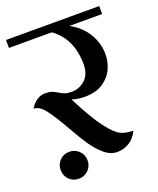

<svg xmlns="http://www.w3.org/2000/svg" viewBox="-139 -678 674 817"><g transform="rotate(-20 198.0 -269.5)"><path d="M409 -564H260Q310 -538 337 -493.5Q364 -449 364 -398Q364 -366 350 -334Q336 -302 303.5 -280Q271 -258 219 -258Q189 -258 162 -267Q213 -167 248.5 -120.5Q284 -74 308 -63Q332 -52 364 -52Q350 -21 324.5 -5.5Q299 10 270 10Q239 10 211.5 -13.5Q184 -37 162 -69.5Q140 -102 109 -157Q72 -222 47.5 -253.5Q23 -285 -3 -285Q9 -306 27 -318Q45 -330 65 -330Q84 -330 95 -326Q106 -322 119 -314Q131 -306 143.5 -301.5Q156 -297 176 -297Q209 -297 235.5 -320.5Q262 -344 262 -390Q262 -506 181 -564H-13V-600H409ZM138 0Q138 26 120 43.5Q102 61 77 61Q51 61 33.5 43.5Q16 26 16 0Q16 -26 33.5 -43.5Q51 -61 77 -61Q102 -61 120 -43.5Q138 -26 138 0Z"/></g></svg>

Font: Arya
Style: Regular
Weight: 400
Designer: Eduardo Rodriguez Tunni, Modular Infotech
Foundry: Eduardo Rodriguez Tunni, Modular Infotech
Version: Version 1.002